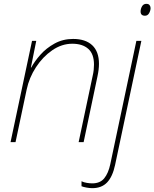

<svg xmlns="http://www.w3.org/2000/svg" viewBox="-20 -741 805 1001"><path d="M35 0 147 -528H169L141 -389H143Q160 -421 190.5 -455.5Q221 -490 264.5 -514Q308 -538 361 -538Q426 -538 461 -505Q496 -472 496 -408Q496 -379 488 -342L416 0H390L463 -345Q467 -362 468.5 -376.5Q470 -391 470 -404Q470 -460 440 -486.5Q410 -513 357 -513Q302 -513 252.5 -479Q203 -445 167.5 -390.5Q132 -336 119 -274L61 0ZM736 -659Q713 -659 713 -681Q713 -695 720.5 -708Q728 -721 743 -721Q755 -721 760 -714Q765 -707 765 -699Q765 -686 757.5 -672.5Q750 -659 736 -659ZM461 240Q448 240 431.5 237Q415 234 405 230V204Q417 210 433 212.5Q449 215 461 215Q502 215 523.5 188.5Q545 162 555 115L691 -528H717L580 119Q567 180 538.5 210Q510 240 461 240Z"/></svg>

Font: Noto Sans Thin
Style: Italic
Weight: 100
Italic angle: -12°
Designer: Monotype Design Team
Foundry: Monotype Imaging Inc.
Version: Version 2.013; ttfautohint (v1.8.4.7-5d5b)